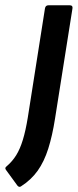

<svg xmlns="http://www.w3.org/2000/svg" viewBox="-79 -512 294 726"><path d="M91 -480Q93 -492 104 -492H185Q197 -492 195 -480L129 -63Q119 1 103.5 50Q88 99 63.5 133.5Q39 168 0 193Q-7 197 -13 190L-56 131Q-63 123 -53 116Q-32 98 -17.5 74.5Q-3 51 7.5 16.5Q18 -18 26 -67Z"/></svg>

Font: Sofia Sans Condensed
Style: Bold Italic
Weight: 700
Italic angle: -9°
Version: Version 4.100